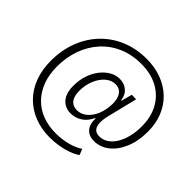

<svg xmlns="http://www.w3.org/2000/svg" viewBox="-190 -961 1286 1286"><g transform="rotate(45 453.0 -318.0)"><path d="M430.1 98Q351 98 285.3 72.3Q219.6 46.6 171.6 -1.6Q123.7 -49.9 97.9 -118.1Q72.1 -186.3 72.1 -271.3Q72.1 -371.9 104.5 -456.6Q136.9 -541.4 196.4 -603.7Q255.9 -666 337.4 -700.1Q419 -734.3 517.4 -734.3Q596.3 -734.3 660.6 -709.9Q725 -685.6 771.4 -640.9Q817.9 -596.3 843 -533.9Q868.1 -471.6 868.1 -394.6Q868.1 -305.6 839.6 -237.6Q811.1 -169.7 762.9 -132.1Q714.7 -94.6 656.1 -94.6Q622.9 -94.6 600.2 -108.6Q577.6 -122.6 566.6 -148.1Q555.7 -173.7 557.4 -208.7H552.6Q532.3 -162.6 494.9 -138.7Q457.6 -114.9 414.4 -114.9Q381.1 -114.9 354.6 -130.4Q328 -145.9 312.4 -177.7Q296.9 -209.6 296.9 -259Q296.9 -312.4 312 -358.3Q327.1 -404.1 353.8 -438.6Q380.4 -473.1 414.2 -492.6Q448 -512.1 485 -512.1Q527.9 -512.1 557.6 -486.8Q587.4 -461.4 591.6 -417.3H596.4L617 -493.9L658.7 -492L606.7 -281.1Q595.4 -233.6 597.9 -202.8Q600.4 -172 616.2 -156.9Q632 -141.9 659.1 -141.9Q692.6 -141.9 721 -160.2Q749.4 -178.6 770.1 -211.8Q790.7 -245 802.4 -290.6Q814.1 -336.1 814.1 -390.6Q814.1 -480.9 777.1 -547Q740.1 -613.1 673.2 -649.1Q606.3 -685 515.9 -685Q426.3 -685 354.6 -653.6Q282.9 -622.3 232.4 -566.1Q181.9 -509.9 155.1 -434.9Q128.3 -359.9 128.3 -272.9Q128.3 -198 150.4 -138.3Q172.6 -78.6 213.5 -36.4Q254.4 5.7 311.1 27.6Q367.9 49.6 437.7 49.6Q498.6 49.6 551.6 35.4Q604.6 21.1 638 -2.9L655.1 39.1Q630.9 57.1 594.4 70.4Q558 83.7 515.6 90.9Q473.3 98 430.1 98ZM430 -159.9Q464.4 -159.9 493.4 -181.3Q522.3 -202.7 541.7 -240.2Q561.1 -277.7 566.9 -326Q572.6 -370 565.1 -401.4Q557.7 -432.9 538.8 -449.9Q519.9 -466.9 489.9 -466.9Q451.4 -466.9 419.4 -438.9Q387.4 -411 368.4 -364.8Q349.3 -318.6 349.3 -263.7Q349.3 -227.6 359.4 -204.5Q369.4 -181.4 387.5 -170.6Q405.6 -159.9 430 -159.9Z"/></g></svg>

Font: Mona Sans ExtraLight
Style: Italic
Weight: 200
Italic angle: -11.6951°
Designer: Deni Anggara
Foundry: GitHub
Version: Version 2.000